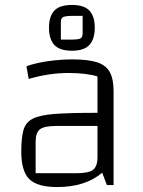

<svg xmlns="http://www.w3.org/2000/svg" viewBox="-20 -748 578 776"><path d="M211 8Q131 8 98.5 -24Q66 -56 66 -135Q66 -189 74.5 -221Q83 -253 112 -268Q141 -283 201 -287.5Q261 -292 364 -292H404V-239H209Q159 -239 141.5 -225.5Q124 -212 124 -175V-48H290Q339 -48 356.5 -62Q374 -76 374 -113V-439Q329 -453 255 -453Q218 -453 177.5 -447Q137 -441 96 -429L87 -480Q107 -488 138 -494.5Q169 -501 204 -504.5Q239 -508 271 -508Q335 -508 371.5 -496.5Q408 -485 423.5 -457Q439 -429 439 -381V0H412L393 -50Q325 8 211 8ZM271 -543Q221 -543 199.5 -566.5Q178 -590 178 -636Q178 -682 199.5 -705Q221 -728 271 -728Q320 -728 341.5 -705Q363 -682 363 -636Q363 -590 341.5 -566.5Q320 -543 271 -543ZM226 -588H272Q291 -588 302.5 -591.5Q314 -595 314 -614V-684H271Q251 -684 238.5 -680.5Q226 -677 226 -659Z"/></svg>

Font: Changa ExtraLight ExtraLight
Style: Regular
Weight: 250
Version: Version 3.002; ttfautohint (v1.8.2)